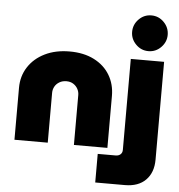

<svg xmlns="http://www.w3.org/2000/svg" viewBox="-63 -835 1024 1097"><g transform="rotate(5 449.5 -286.5)"><path d="M43 0V-298Q43 -365 77 -417.5Q111 -470 172 -500Q233 -530 314 -530Q395 -530 454 -500Q513 -470 544.5 -417.5Q576 -365 576 -298V0H384V-286Q384 -305 375 -321.5Q366 -338 349.5 -348.5Q333 -359 310 -359Q287 -359 269.5 -348.5Q252 -338 243 -321.5Q234 -305 234 -286V0ZM524 203V39H627Q644 39 654.5 29.5Q665 20 665 4V-518H856V43Q856 117 813.5 160Q771 203 694 203ZM761 -571Q719 -571 689 -601.5Q659 -632 659 -673Q659 -715 689 -745.5Q719 -776 761 -776Q803 -776 833 -745.5Q863 -715 863 -673Q863 -632 833 -601.5Q803 -571 761 -571Z"/></g></svg>

Font: MuseoModerno Thin Black
Style: Regular
Weight: 900
Version: Version 1.002